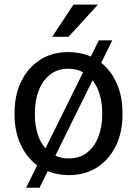

<svg xmlns="http://www.w3.org/2000/svg" viewBox="-20 -770 607 855"><path d="M44.9 -258.3V-269.5Q44.9 -346.2 74.2 -406.7Q103.5 -467.3 157.2 -502.7Q210.9 -538.1 284.7 -538.1Q338.9 -538.1 384.3 -518.1L419.9 -590.3H480L430.7 -490.2Q476.1 -454.1 500.7 -396.7Q525.4 -339.4 525.4 -269.5V-258.3Q525.4 -182.1 496.3 -121.3Q467.3 -60.5 413.6 -25.4Q359.9 9.8 285.6 9.8Q235.4 9.8 192.4 -7.8L156.2 65.9H96.2L145.5 -33.7Q97.7 -69.3 71.3 -127.7Q44.9 -186 44.9 -258.3ZM135.3 -269.5V-258.3Q135.3 -213.9 147 -175Q158.7 -136.2 182.6 -109.4L350.1 -448.2Q320.8 -463.9 284.7 -463.9Q234.9 -463.9 201.7 -436.8Q168.5 -409.7 151.9 -365.5Q135.3 -321.3 135.3 -269.5ZM435.1 -269.5Q435.1 -311 424.3 -348.1Q413.6 -385.3 392.1 -412.6L226.6 -76.7Q253.4 -64.5 285.6 -64.5Q335.4 -64.5 368.7 -91.1Q401.9 -117.7 418.5 -161.9Q435.1 -206.1 435.1 -258.3ZM212.4 -606 307.1 -749.5H416L285.2 -606Z"/></svg>

Font: Vazirmatn UI FD
Style: Regular
Weight: 400
Designer: Saber Rastikerdar
Foundry: Saber Rastikerdar
Version: Version 33.003